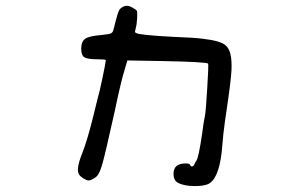

<svg xmlns="http://www.w3.org/2000/svg" viewBox="-20 -481 1040 650"><path d="M398.4 -459Q411.1 -464.8 426.3 -456.5Q441.4 -448.2 443.4 -444.3Q445.3 -439.5 444.3 -419.4Q443.4 -399.4 439.5 -385.7Q437.5 -376 437 -373.5Q436.5 -371.1 441.4 -369.1Q452.1 -362.3 564.5 -356.4Q640.6 -353.5 668 -349.6Q727.5 -342.8 744.1 -327.1Q766.6 -308.6 763.7 -244.1Q761.7 -206.1 748 -114.3Q741.2 -70.3 736.3 -28.3Q733.4 4.9 730.5 34.2Q719.7 127 683.6 142.6Q667 149.4 636.2 148.9Q605.5 148.4 585.9 139.6Q567.4 131.8 567.4 107.4Q567.4 72.3 608.4 72.3Q623 72.3 624 78.1Q626 83 630.4 82.5Q634.8 82 637.7 76.2Q639.6 70.3 644.5 63.5Q652.3 53.7 664.1 -27.3Q669.9 -72.3 673.8 -88.9Q676.8 -102.5 681.6 -182.6Q686.5 -262.7 684.6 -265.6Q678.7 -271.5 524.4 -274.4L411.1 -276.4L402.3 -246.1Q389.6 -206.1 368.2 -103.5Q335 45.9 326.2 75.2Q317.4 104.5 310.5 112.3Q305.7 119.1 295.9 124.5Q286.1 129.9 279.8 129.9Q273.4 129.9 263.2 123.5Q252.9 117.2 248 110.4Q236.3 93.8 256.8 42Q275.4 -4.9 294.9 -84Q303.7 -121.1 311.5 -151.4Q316.4 -167 327.1 -217.8Q337.9 -268.6 337.9 -277.3Q337.9 -280.3 310.5 -280.3Q276.4 -280.3 265.6 -287.1Q254.9 -293.9 254.9 -316.4Q254.9 -340.8 269 -350.1Q283.2 -359.4 322.3 -362.3Q350.6 -365.2 355.5 -368.2Q360.4 -370.1 362.8 -376.5Q365.2 -382.8 371.1 -408.2Q378.9 -438.5 383.3 -446.3Q387.7 -454.1 398.4 -459Z"/></svg>

Font: JasonHandwriting4
Style: Regular
Weight: 400
Version: Version 1.01.21